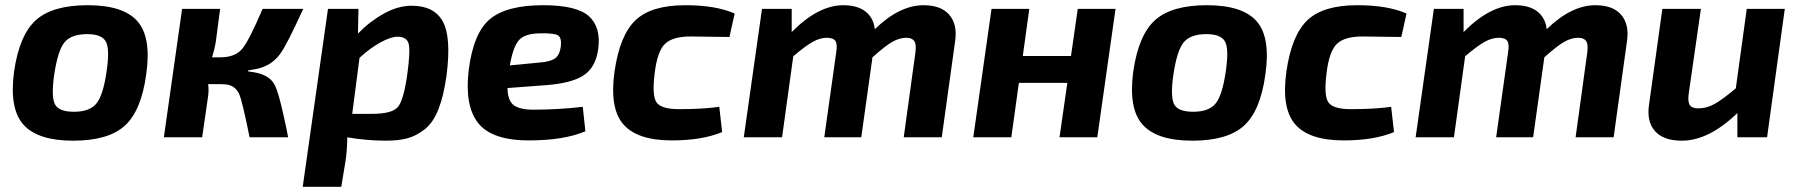

<svg xmlns="http://www.w3.org/2000/svg" viewBox="-20 -527 6906 737"><path d="M317 -507Q454 -507 508 -445Q562 -383 541 -240Q522 -101 458.5 -44Q395 13 261 13Q125 13 70 -48.5Q15 -110 34 -252Q54 -392 117.5 -449.5Q181 -507 317 -507ZM315 -396Q254 -396 228 -365Q202 -334 188 -240Q176 -155 191 -126.5Q206 -98 264 -98Q324 -98 350 -129.5Q376 -161 389 -252Q402 -338 386.5 -367Q371 -396 315 -396Z M933 -257 932 -253Q965 -249 984.5 -242Q1004 -235 1018.5 -222Q1033 -209 1042 -183.5Q1051 -158 1059.5 -123Q1068 -88 1080 -31Q1084 -11 1086 0H938Q910 -140 898 -166Q883 -199 847 -203Q839 -204 828 -204H779Q782 -183 779 -159L756 0H609L679 -493H825L808 -364Q804 -339 794 -307H826Q883 -307 910 -340Q937 -373 988 -493H1144Q1080 -353 1056 -321Q1024 -276 968 -263Q953 -260 933 -257Z M1356 -493 1354 -398Q1397 -443 1452 -474Q1507 -505 1560 -505Q1647 -505 1680 -444Q1713 -383 1694 -237Q1683 -158 1662.5 -106.5Q1642 -55 1609.5 -30Q1577 -5 1543.5 4Q1510 13 1460 13Q1387 13 1313 0Q1313 47 1306 93L1290 190H1142L1239 -493ZM1332 -90H1408Q1484 -90 1506.5 -115.5Q1529 -141 1543 -239Q1556 -333 1548.5 -359.5Q1541 -386 1506 -386Q1480 -386 1440 -364Q1400 -342 1360 -305Z M2217 -117 2227 -23Q2144 12 2010 12Q1869 12 1816 -54Q1763 -120 1779 -257Q1797 -401 1861 -454Q1925 -507 2065 -507Q2195 -507 2241.5 -464Q2288 -421 2276 -337Q2266 -267 2219 -237Q2172 -207 2074 -200L1928 -189Q1929 -140 1952.5 -123Q1976 -106 2027 -106Q2124 -106 2217 -117ZM1937 -276 2052 -287Q2092 -290 2110.5 -303Q2129 -316 2133 -351Q2136 -384 2120.5 -392Q2105 -400 2055 -399Q1997 -399 1973.5 -374.5Q1950 -350 1937 -276Z M2741 -117 2752 -20Q2675 12 2559 12Q2426 12 2372.5 -50Q2319 -112 2339 -253Q2359 -392 2419.5 -449.5Q2480 -507 2611 -507Q2728 -507 2800 -475L2780 -385Q2664 -387 2631 -387Q2562 -387 2532.5 -358.5Q2503 -330 2493 -246Q2482 -159 2500.5 -133.5Q2519 -108 2586 -108Q2678 -108 2741 -117Z M3019 -493V-404Q3121 -507 3217 -507Q3271 -507 3302 -483Q3333 -459 3338 -415Q3433 -507 3525 -507Q3593 -507 3624.5 -469.5Q3656 -432 3646 -367L3595 0H3449L3494 -327Q3498 -358 3489 -370Q3480 -382 3459 -382Q3433 -382 3405.5 -366.5Q3378 -351 3329 -307L3286 0H3144L3190 -327Q3195 -357 3187 -369.5Q3179 -382 3154 -382Q3128 -382 3100 -366.5Q3072 -351 3025 -311L2982 0H2835L2905 -493Z M4262 -493 4192 0H4047L4077 -209H3891L3862 0H3716L3786 -493H3931L3906 -312H4091L4117 -493Z M4613 -507Q4750 -507 4804 -445Q4858 -383 4837 -240Q4818 -101 4754.5 -44Q4691 13 4557 13Q4421 13 4366 -48.5Q4311 -110 4330 -252Q4350 -392 4413.5 -449.5Q4477 -507 4613 -507ZM4611 -396Q4550 -396 4524 -365Q4498 -334 4484 -240Q4472 -155 4487 -126.5Q4502 -98 4560 -98Q4620 -98 4646 -129.5Q4672 -161 4685 -252Q4698 -338 4682.5 -367Q4667 -396 4611 -396Z M5320 -117 5331 -20Q5254 12 5138 12Q5005 12 4951.5 -50Q4898 -112 4918 -253Q4938 -392 4998.5 -449.5Q5059 -507 5190 -507Q5307 -507 5379 -475L5359 -385Q5243 -387 5210 -387Q5141 -387 5111.5 -358.5Q5082 -330 5072 -246Q5061 -159 5079.5 -133.5Q5098 -108 5165 -108Q5257 -108 5320 -117Z M5598 -493V-404Q5700 -507 5796 -507Q5850 -507 5881 -483Q5912 -459 5917 -415Q6012 -507 6104 -507Q6172 -507 6203.5 -469.5Q6235 -432 6225 -367L6174 0H6028L6073 -327Q6077 -358 6068 -370Q6059 -382 6038 -382Q6012 -382 5984.5 -366.5Q5957 -351 5908 -307L5865 0H5723L5769 -327Q5774 -357 5766 -369.5Q5758 -382 5733 -382Q5707 -382 5679 -366.5Q5651 -351 5604 -311L5561 0H5414L5484 -493Z M6831 -493 6763 0H6649V-93Q6539 13 6436 13Q6365 13 6332.5 -24Q6300 -61 6310 -126L6361 -493H6509L6462 -166Q6458 -136 6466.5 -123.5Q6475 -111 6499 -111Q6531 -111 6561.5 -128Q6592 -145 6643 -188L6685 -493Z"/></svg>

Font: Exo 2.0
Style: Bold Italic
Weight: 700
Italic angle: -8°
Designer: Natanael Gama
Version: Version 1.001;PS 001.001;hotconv 1.0.70;makeotf.lib2.5.58329